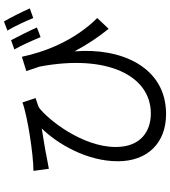

<svg xmlns="http://www.w3.org/2000/svg" viewBox="37 -860 881 996"><g transform="rotate(-90 478.0 -362.5)"><path d="M833 -612C816 -651 786 -710 767 -746L719 -729C740 -693 765 -636 783 -593ZM607 -667C615 -643 622 -620 630 -598C696 -250 584 -21 387 -21C295 -21 213 -73 213 -203C213 -378 357 -556 417 -601C430 -608 454 -614 467 -619L444 -687C375 -661 173 -630 89 -630L100 -550C120 -554 137 -557 153 -560C190 -568 261 -579 309 -587C231 -507 139 -355 139 -192C139 -40 232 58 384 58C630 58 729 -178 709 -417C745 -350 783 -293 826 -240L882 -299C761 -421 705 -576 681 -690ZM817 -765C839 -729 864 -674 882 -631L932 -649C914 -689 885 -748 864 -783Z"/></g></svg>

Font: Kinto Sans
Style: Regular
Weight: 400
Designer: Authors: Ryoko NISHIZUKA  (kana & ideographs); Paul D. Hunt (Latin, Greek & Cyrillic); Wenlong ZHANG  (bopomofo); Sandol
Foundry: Adobe Systems Incorporated, ookami Inc.
Version: Version 0.001